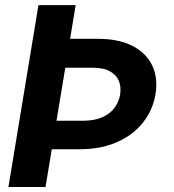

<svg xmlns="http://www.w3.org/2000/svg" viewBox="-20 -748 695 768"><path d="M133.8 -727.5H282.7L162.1 0H13.7ZM180.7 -592.8H369.1Q456.1 -592.8 511.2 -563.7Q566.4 -534.7 589.4 -484.9Q612.3 -435.1 602.1 -372.1Q591.8 -308.6 552.5 -258.5Q513.2 -208.5 448.5 -179.7Q383.8 -150.9 296.9 -150.9H107.9L126.5 -265.1H315.4Q359.9 -265.6 390.4 -279.5Q420.9 -293.5 438.2 -317.1Q455.6 -340.8 460.4 -369.6Q465.3 -399.4 455.8 -423.6Q446.3 -447.8 420.4 -462.4Q394.5 -477.1 350.1 -477.1H161.6Z"/></svg>

Font: Inter 24pt
Style: Bold Italic
Weight: 700
Italic angle: -9.3988°
Version: Version 4.001;git-66647c0bb